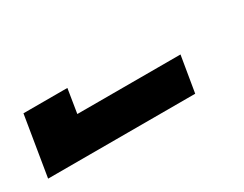

<svg xmlns="http://www.w3.org/2000/svg" viewBox="-463 -865 496 390"><g transform="rotate(-30 -214.5 -670.0)"><path d="M-429 -600 -406 -740H-303L-312 -684H-70L-84 -600Z"/></g></svg>

Font: Iosevka Heavy Extended Oblique
Style: Regular
Weight: 900
Width: 7
Italic angle: -9°
Monospace: yes
Designer: Belleve Invis
Foundry: Belleve Invis
Version: Version 32.5.0; ttfautohint (v1.8.4)